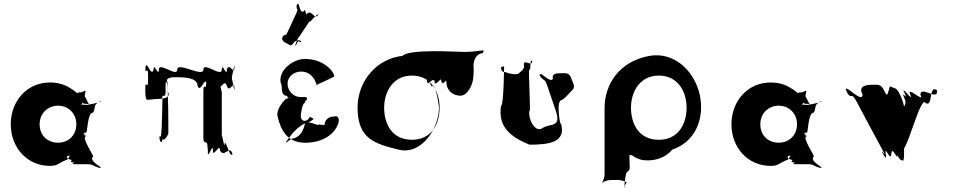

<svg xmlns="http://www.w3.org/2000/svg" viewBox="-20 -1065 6262 1250"><path d="M50 -256C50 -106 155 15 305 15C359 15 352 -1 418 -26C434 -32 394 -45 432 -52C441 -45 402 -31 446 -24C455 -24 422 -8 460 -8C472 -5 431 1 468 4H550C587 4 581 17 636 30C645 30 600 27 638 27C630 15 558 -19 586 -46C595 -46 503 -178 541 -178C549 -180 498 -192 534 -192C543 -192 496 -188 534 -188C544 -188 503 -200 541 -202C550 -202 548 -332 586 -332C604 -359 583 -392 638 -404C647 -404 598 -407 636 -407C628 -394 541 -382 550 -382C550 -382 502 -383 509 -386C525 -395 513 -402 518 -398C524 -391 522 -389 544 -389C567 -387 561 -378 548 -406C537 -437 527 -428 535 -460C542 -484 530 -471 510 -464C488 -464 490 -464 484 -458C477 -460 465 -477 437 -491C401 -515 357 -528 305 -528C155 -528 50 -406 50 -256ZM238 -256C238 -327 291 -377 358 -377C424 -377 477 -327 477 -256C477 -186 427 -136 358 -136C286 -136 238 -186 238 -256Z M1144 -562C1172 -562 1266 -561 1266 -507C1284 -453 1315 -569 1324 -524C1324 -470 1322 -580 1322 -526C1322 -462 1304 -540 1304 -469V-168C1304 -114 1331 -163 1331 -109C1335 -46 1336 -135 1332 -75C1332 -21 1334 -127 1334 -73C1334 -25 1366 -141 1366 -86C1366 -32 1412 -140 1412 -86C1439 -32 1477 -127 1493 -62C1493 -8 1494 -119 1494 -65C1478 -23 1452 -159 1442 -130C1442 -76 1424 -222 1424 -168V-473C1424 -435 1408 -570 1408 -523C1408 -469 1406 -576 1406 -522C1406 -459 1441 -560 1457 -506C1473 -452 1506 -552 1506 -489C1506 -435 1507 -544 1507 -490C1507 -443 1490 -577 1490 -539V-579C1490 -541 1507 -675 1507 -628C1507 -574 1506 -683 1506 -629C1506 -566 1473 -666 1457 -612C1457 -558 1424 -666 1424 -612C1424 -558 1304 -666 1304 -612C1304 -558 1134 -666 1134 -612C1134 -558 1014 -666 1014 -612C1014 -558 980 -666 980 -612C964 -558 937 -675 928 -630C928 -576 926 -682 926 -628C926 -564 944 -646 944 -576V-541C944 -471 926 -554 926 -490C926 -436 928 -431 934 -417C949 -412 976 -421 1012 -421C1048 -421 1076 -429 1079 -452C1073 -466 1071 -471 1071 -525C1062 -569 1055 -542 1066 -526C1077 -526 1076 -179 1076 -196C1076 -195 1066 -166 1046 -156H1017C1026 -166 1007 -176 1024 -176C1038 -175 1035 -165 1044 -156C1032 -156 1034 -158 1034 -141C1025 -133 1014 -160 1026 -178C1037 -178 1038 -522 1038 -454C1038 -403 1030 -432 1040 -441C1060 -441 1058 -441 1058 -509C1058 -569 1098 -562 1144 -562Z M1865 -773C1841 -787 1815 -792 1817 -818C1831 -848 1800 -793 1817 -821C1838 -856 1833 -814 1853 -858C1867 -888 1893 -944 1907 -974C1929 -1021 1904 -993 1913 -1036C1927 -1066 1901 -1007 1915 -1037C1933 -1053 1927 -972 1958 -992C1972 -1022 1968 -949 1982 -979C2015 -999 2022 -935 2052 -968C2066 -998 2039 -935 2053 -965C2051 -991 1995 -912 1996 -924C2010 -954 1907 -789 1921 -819C1921 -819 1891 -752 1907 -770C1921 -800 1919 -799 1935 -791C1949 -794 1931 -814 1898 -794C1878 -767 1875 -767 1865 -773ZM2038 -523C2047 -503 2037 -506 2045 -510C2061 -518 2029 -507 2044 -514C2067 -525 2064 -522 2089 -534C2105 -542 2138 -558 2153 -565C2169 -573 2111 -674 1979 -681C1895 -689 1792 -610 1807 -528C1823 -500 1803 -456 1839 -442C1861 -444 1843 -423 1864 -429C1880 -437 1849 -419 1864 -426C1874 -434 1838 -419 1838 -419C1821 -401 1777 -351 1787 -308C1808 -216 1853 -129 1981 -136C2154 -144 2196 -270 2184 -292C2178 -312 2169 -309 2151 -306C2118 -306 2093 -282 2093 -252C2086 -248 2061 -256 2055 -255C2063 -239 1978 -284 1967 -265C1963 -258 1955 -170 1876 -161C1832 -127 1831 -125 1865 -172C1896 -215 1942 -260 1994 -271C2022 -289 2028 -290 2011 -298C1995 -306 1996 -305 1989 -292C1985 -286 1975 -278 1962 -278C1947 -279 1938 -293 1938 -309C1938 -324 1949 -394 1963 -394C1965 -401 1970 -412 1975 -415C1977 -415 1979 -412 1979 -425C1976 -435 1964 -433 1954 -433H1936C1894 -433 1852 -470 1852 -521C1852 -566 1894 -599 1939 -599C2015 -599 2034 -531 2038 -523Z M2481 -364C2481 -468 2539 -573 2662 -573C2786 -573 2842 -468 2842 -364C2842 -259 2790 -155 2662 -155C2531 -155 2481 -259 2481 -364ZM2600 -701C2439 -685 2308 -543 2308 -364C2308 -159 2422 -129 2574 -91C2728 -52 2838 -236 2838 -364C2838 -368 2823 -495 2797 -511C2789 -474 2770 -570 2760 -550C2760 -499 2759 -573 2759 -547C2759 -489 2793 -563 2809 -539C2809 -488 2852 -568 2852 -542C2862 -492 2886 -563 2886 -531C2886 -480 2925 -442 2977 -442C3022 -442 3060 -509 3062 -569C3062 -580 3066 -612 3063 -622C3060 -674 3078 -705 3110 -717C3126 -718 3125 -721 3129 -736C3118 -740 3080 -727 3001 -727C2947 -727 2646 -748 2600 -701Z M3628 -588C3609 -588 3569 -587 3580 -553C3563 -519 3501 -601 3495 -579C3506 -545 3481 -610 3492 -576C3520 -529 3524 -564 3544 -504C3555 -470 3587 -379 3598 -345C3637 -229 3560 -265 3512 -231C3465 -197 3416 -290 3427 -345C3438 -311 3416 -645 3427 -611C3438 -595 3426 -690 3447 -666C3458 -632 3433 -702 3444 -668C3446 -625 3396 -682 3390 -648C3401 -614 3373 -604 3353 -584C3329 -578 3292 -586 3272 -595C3252 -595 3242 -601 3242 -631C3252 -621 3262 -645 3262 -627C3262 -676 3261 -376 3242 -376C3222 -246 3293 -178 3427 -123C3561 -123 3667 -140 3632 -263C3632 -219 3594 -414 3638 -414C3658 -425 3680 -452 3698 -470C3735 -502 3708 -522 3697 -562C3680 -595 3660 -588 3628 -588Z M4088 -364C4088 -468 4146 -573 4269 -573C4394 -573 4450 -468 4450 -364C4450 -259 4397 -155 4269 -155C4139 -155 4088 -259 4088 -364ZM3916 -362V70C3916 88 3907 115 3898 125V126C3908 117 3936 107 3954 107H4007C4025 107 4054 117 4064 126V125C4055 115 4044 164 4044 146C4044 220 4045 52 4066 52C4087 39 4078 21 4078 -24C4078 -62 4074 -59 4096 -53C4109 -43 4134 -30 4154 -25C4239 -9 4315 -40 4357 -91C4509 -142 4571 -298 4534 -455C4498 -606 4367 -730 4207 -701C4013 -666 3916 -517 3916 -362Z M4742 -256C4742 -106 4847 15 4997 15C5051 15 5044 -1 5110 -26C5126 -32 5086 -45 5124 -52C5133 -45 5094 -31 5138 -24C5147 -24 5114 -8 5152 -8C5164 -5 5123 1 5160 4H5242C5279 4 5273 17 5328 30C5337 30 5292 27 5330 27C5322 15 5250 -19 5278 -46C5287 -46 5195 -178 5233 -178C5241 -180 5190 -192 5226 -192C5235 -192 5188 -188 5226 -188C5236 -188 5195 -200 5233 -202C5242 -202 5240 -332 5278 -332C5296 -359 5275 -392 5330 -404C5339 -404 5290 -407 5328 -407C5320 -394 5233 -382 5242 -382C5242 -382 5194 -383 5201 -386C5217 -395 5205 -402 5210 -398C5216 -391 5214 -389 5236 -389C5259 -387 5253 -378 5240 -406C5229 -437 5219 -428 5227 -460C5234 -484 5222 -471 5202 -464C5180 -464 5182 -464 5176 -458C5169 -460 5157 -477 5129 -491C5093 -515 5049 -528 4997 -528C4847 -528 4742 -406 4742 -256ZM4930 -256C4930 -327 4983 -377 5050 -377C5116 -377 5169 -327 5169 -256C5169 -186 5119 -136 5050 -136C4978 -136 4930 -186 4930 -256Z M5657 -513C5631 -513 5562 -511 5596 -449C5593 -387 5477 -526 5488 -478C5521 -416 5446 -534 5485 -475C5536 -396 5512 -488 5562 -394C5595 -332 5694 -146 5728 -84C5765 -15 5699 -121 5731 -55C5762 8 5700 -116 5734 -54C5770 4 5723 -128 5761 -64C5797 -4 5769 -124 5806 -64C5844 0 5797 -121 5833 -54C5866 8 5802 -117 5836 -55C5866 3 5805 -142 5839 -84C5875 -24 5972 -456 6006 -394C6056 -363 6025 -524 6082 -475C6115 -413 6046 -540 6080 -478C6091 -401 5974 -511 5972 -449C6005 -387 5877 -513 5906 -449C5933 -389 5840 -519 5868 -464C5901 -402 5832 -524 5866 -462C5904 -393 5836 -493 5870 -421C5899 -357 5798 -349 5832 -287C5847 -160 5766 -193 5809 -84C5835 -19 5848 -20 5862 -20C5874 -70 5854 -158 5861 -282C5894 -344 5832 -490 5806 -490C5777 -498 5775 -517 5767 -480C5755 -437 5754 -439 5733 -481C5714 -520 5691 -513 5657 -513Z"/></svg>

Font: Hussar Przerywany
Style: Regular
Weight: 400
Foundry: Cannot Into Space Fonts
Version: Version 0.982